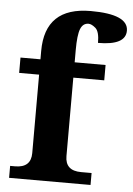

<svg xmlns="http://www.w3.org/2000/svg" viewBox="-54 -810 592 852"><g transform="rotate(5 241.5 -384.5)"><path d="M264.2 -118.2Q264.2 -53.2 335 -53.2H381.8V0H19V-53.2H41Q111.8 -53.2 111.8 -118.2V-467.8H22.9V-536.1H111.8V-573.2Q111.8 -769 315.9 -769Q482.9 -769 482.9 -695.8Q482.9 -630.9 359.9 -630.9Q359.9 -681.6 342 -696.8Q324.2 -711.9 311 -711.9Q285.6 -711.9 274.9 -684.6Q264.2 -657.2 264.2 -590.8V-536.1H401.9V-467.8H264.2Z"/></g></svg>

Font: DroidSerif-Bold
Style: Bold
Weight: 700
Foundry: Ascender Corporation
Version: Version 1.00 build 112